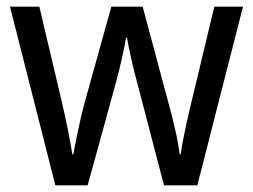

<svg xmlns="http://www.w3.org/2000/svg" viewBox="-20 -557 760 576"><path d="M391 -311Q381 -348 373 -384Q365 -420 361 -444H358Q354 -419 346 -383Q338 -347 328 -310L243 -1H146L10 -537H98L164 -258Q174 -215 183 -171Q192 -127 197 -94H200Q205 -122 214 -165Q223 -208 233 -246L314 -537H408L486 -246Q495 -214 504.5 -173Q514 -132 519 -94H522Q525 -117 533 -156Q541 -195 551 -237L623 -537H709L572 -1H472Z"/></svg>

Font: Noto Sans Gurmukhi SemiCondensed
Style: Regular
Weight: 400
Width: 4
Designer: Jelle Bosma - Monotype Design Team
Foundry: Monotype Imaging Inc.
Version: Version 2.004; ttfautohint (v1.8.4.7-5d5b)